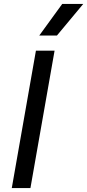

<svg xmlns="http://www.w3.org/2000/svg" viewBox="-20 -958 444 978"><path d="M163 -700H258L135 0H40ZM297 -938H404L270 -777H180Z"/></svg>

Font: Bai Jamjuree Medium
Style: Italic
Weight: 500
Italic angle: -10°
Version: Version 1.000; ttfautohint (v1.6)